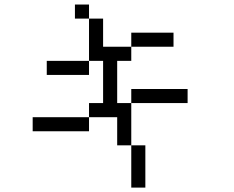

<svg xmlns="http://www.w3.org/2000/svg" viewBox="-20 -770 1040 852"><path d="M812.5 -312.5V-375H562.5V-312.5H500V-500H562.5V-562.5H437.5Q437.5 -562.5 437.5 -687.5H375V-500H187.5V-437.5H375V-500H437.5V-312.5H375V-250H125V-187.5H375V-250H500Q500 -250 500 -125H562.5V62.5H625V-125H562.5V-312.5ZM750 -562.5V-625H562.5V-562.5ZM375 -687.5V-750H312.5V-687.5Z"/></svg>

Font: Unifont
Style: Regular
Weight: 500
Version: Version 15.1.04